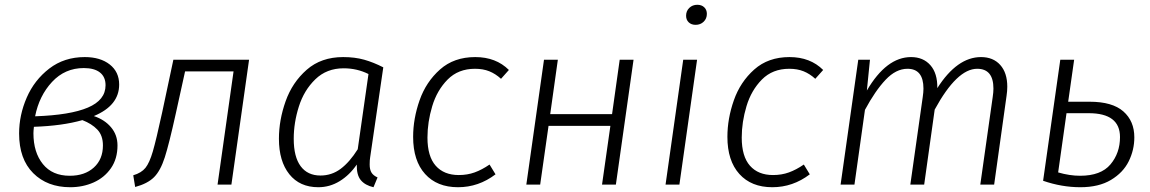

<svg xmlns="http://www.w3.org/2000/svg" viewBox="-20 -773 4817 804"><path d="M479 -419Q479 -331 373 -287Q418 -272 445 -240Q472 -208 472 -164Q472 -108 444.5 -68.5Q417 -29 372 -9Q327 11 274 11Q178 11 119 -48Q60 -107 60 -214Q60 -291 92 -364.5Q124 -438 186.5 -486Q249 -534 335 -534Q400 -534 439.5 -503Q479 -472 479 -419ZM127 -286Q274 -291 348 -322.5Q422 -354 422 -416Q422 -451 398.5 -469.5Q375 -488 331 -488Q252 -488 198 -430Q144 -372 127 -286ZM122 -242Q120 -224 120 -215Q120 -135 159.5 -86Q199 -37 272 -37Q335 -37 373 -71.5Q411 -106 411 -164Q411 -206 387.5 -230.5Q364 -255 325 -270Q241 -246 122 -242Z M949 0H891L958 -474H755L716 -297Q688 -170 670 -114Q652 -58 625 -31Q598 -4 546 10L538 -39Q572 -49 589 -70Q606 -91 620 -139Q634 -187 659 -302L706 -523H1023Z M1585 -491 1530 -114Q1528 -103 1528 -84Q1528 -63 1535.5 -50.5Q1543 -38 1561 -30L1544 11Q1509 3 1491 -18.5Q1473 -40 1474 -84Q1444 -40 1402.5 -14.5Q1361 11 1313 11Q1235 11 1191.5 -43.5Q1148 -98 1148 -192Q1148 -270 1176 -349Q1204 -428 1264.5 -481Q1325 -534 1417 -534Q1466 -534 1505 -523Q1544 -512 1585 -491ZM1210 -192Q1210 -116 1239 -77Q1268 -38 1322 -38Q1369 -38 1406.5 -66Q1444 -94 1478 -148L1523 -463Q1475 -487 1419 -487Q1348 -487 1300.5 -441Q1253 -395 1231.5 -327Q1210 -259 1210 -192Z M2111 -480 2078 -443Q2055 -464 2029 -474.5Q2003 -485 1969 -485Q1899 -485 1854.5 -440Q1810 -395 1790 -328.5Q1770 -262 1770 -197Q1770 -118 1804.5 -79Q1839 -40 1901 -40Q1937 -40 1967.5 -51Q1998 -62 2030 -84L2055 -43Q1984 11 1898 11Q1810 11 1760 -44.5Q1710 -100 1710 -200Q1710 -276 1737 -353Q1764 -430 1822.5 -482Q1881 -534 1970 -534Q2057 -534 2111 -480Z M2536 -246H2277L2242 0H2184L2258 -523H2316L2284 -295H2543L2575 -523H2633L2559 0H2501Z M2825 0H2767L2841 -523H2899ZM2853 -707Q2853 -727 2866.5 -740Q2880 -753 2900 -753Q2918 -753 2929 -742.5Q2940 -732 2940 -715Q2940 -695 2926.5 -682Q2913 -669 2893 -669Q2875 -669 2864 -679.5Q2853 -690 2853 -707Z M3427 -480 3394 -443Q3371 -464 3345 -474.5Q3319 -485 3285 -485Q3215 -485 3170.5 -440Q3126 -395 3106 -328.5Q3086 -262 3086 -197Q3086 -118 3120.5 -79Q3155 -40 3217 -40Q3253 -40 3283.5 -51Q3314 -62 3346 -84L3371 -43Q3300 11 3214 11Q3126 11 3076 -44.5Q3026 -100 3026 -200Q3026 -276 3053 -353Q3080 -430 3138.5 -482Q3197 -534 3286 -534Q3373 -534 3427 -480Z M4198 -410Q4198 -392 4195 -372L4143 0H4085L4137 -367Q4140 -387 4140 -402Q4140 -485 4072 -485Q3987 -485 3894 -314L3850 0H3792L3844 -367Q3847 -387 3847 -402Q3847 -485 3780 -485Q3732 -485 3688.5 -439Q3645 -393 3602 -313L3558 0H3500L3574 -523H3623L3610 -394Q3692 -534 3795 -534Q3846 -534 3876 -500Q3906 -466 3905 -404Q3988 -534 4088 -534Q4139 -534 4168.5 -501Q4198 -468 4198 -410Z M4730 -198Q4730 -145 4706.5 -97.5Q4683 -50 4632 -19.5Q4581 11 4504 11Q4426 11 4348 -16L4420 -523H4478L4453 -347H4543Q4638 -347 4684 -306.5Q4730 -266 4730 -198ZM4670 -199Q4670 -299 4539 -299H4446L4411 -51Q4459 -37 4503 -37Q4590 -37 4630 -84.5Q4670 -132 4670 -199Z"/></svg>

Font: FiraGO Light
Style: Italic
Weight: 300
Italic angle: -8°
Designer: bBox Type GmbH
Foundry: bBox Type GmbH
Version: Version 1.001